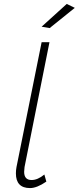

<svg xmlns="http://www.w3.org/2000/svg" viewBox="-20 -957 401 978"><path d="M233 -814 192 -821 320 -937 361 -917ZM133 1Q61 1 61 -74Q61 -90 64 -106L192 -742H232L105 -106L103 -82Q103 -40 141 -40Q172 -40 206 -68L216 -32Q168 1 133 1Z"/></svg>

Font: Argentum Sans ExtraLight
Style: Italic
Weight: 200
Italic angle: -11°
Designer: Julieta Ulanovsky (font), Cristiano Sobral (main changes and remaster)
Foundry: Julieta Ulanovsky (font), Cristiano Sobral (main changes and remaster)
Version: Version 2.007;June 15, 2022;FontCreator 14.0.0.2814 64-bit; 